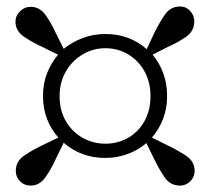

<svg xmlns="http://www.w3.org/2000/svg" viewBox="-20 -666 650 593"><path d="M305.2 -222.2Q344.2 -222.2 376 -240.5Q407.7 -258.8 426.3 -292Q444.8 -325.2 444.8 -369.1Q444.8 -412.1 426.3 -445.6Q407.7 -479 376 -498Q344.2 -517.1 305.2 -517.1Q267.6 -517.1 235.4 -498Q203.1 -479 183.6 -445.6Q164.1 -412.1 164.1 -369.1Q164.1 -324.7 183.6 -291.5Q203.1 -258.3 235.4 -240.2Q267.6 -222.2 305.2 -222.2ZM449.2 -241.2 496.1 -217.8Q527.3 -203.1 554.2 -185.3Q581.1 -167.5 581.1 -138.2Q581.1 -119.1 567.6 -106Q554.2 -92.8 536.1 -92.8Q505.4 -92.8 487.8 -119.1Q470.2 -145.5 455.1 -176.8L432.1 -224.1Q406.7 -202.1 373.8 -190.2Q340.8 -178.2 305.2 -178.2Q230.5 -178.2 176.8 -225.1L153.8 -178.2Q139.2 -145.5 120.8 -119.1Q102.5 -92.8 74.2 -92.8Q55.2 -92.8 42 -106Q28.8 -119.1 28.8 -138.2Q28.8 -168 54.7 -185.5Q80.6 -203.1 111.8 -217.8L160.2 -241.2Q138.2 -265.6 125.5 -298.1Q112.8 -330.6 112.8 -369.1Q112.8 -408.2 125.5 -440.2Q138.2 -472.2 159.2 -497.1L112.8 -520Q81.5 -534.2 54.7 -552.2Q27.8 -570.3 27.8 -599.1Q27.8 -617.7 42 -631.3Q56.2 -645 74.2 -645Q103 -645 121.1 -619.1Q139.2 -593.3 153.8 -561L176.8 -515.1Q203.1 -536.6 236.1 -548.8Q269 -561 305.2 -561Q379.9 -561 433.1 -514.2L455.1 -561Q470.2 -592.3 488 -619.1Q505.9 -646 536.1 -646Q554.7 -646 567.4 -632.1Q580.1 -618.2 580.1 -600.1Q580.1 -569.8 554.2 -552Q528.3 -534.2 496.1 -520L451.2 -497.1Q472.2 -472.2 484.1 -440.2Q496.1 -408.2 496.1 -369.1Q496.1 -330.6 483.4 -298.1Q470.7 -265.6 449.2 -241.2Z"/></svg>

Font: Source Han Serif JP Heavy
Style: Regular
Weight: 900
Designer: Ryoko NISHIZUKA  (kana & ideographs); Frank Grießhammer (Latin, Greek & Cyrillic); Wenlong ZHANG  (bopomofo); Sandoll Co
Foundry: Adobe Systems Incorporated
Version: Version 1.001;PS 1.001;hotconv 16.6.54;makeotf.lib2.5.65590